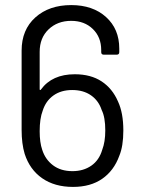

<svg xmlns="http://www.w3.org/2000/svg" viewBox="-20 -728 555 755"><path d="M444 -329Q465 -284 465 -215Q465 -153 449 -115Q428 -57 382 -25Q336 7 267 7Q195 7 146 -27Q97 -61 77 -123Q65 -163 65 -217V-529Q65 -611 119 -659.5Q173 -708 260 -708Q345 -708 397 -661Q449 -614 449 -537V-523Q449 -513 439 -513H388Q378 -513 378 -523V-531Q378 -582 345 -614Q312 -646 260 -646Q206 -646 171 -612.5Q136 -579 136 -524V-377Q136 -375 137 -374.5Q138 -374 139 -374Q140 -374 141 -376Q185 -436 274 -436Q337 -436 379.5 -408Q422 -380 444 -329ZM382 -139Q394 -170 394 -215Q394 -267 380 -295Q368 -332 338 -353Q308 -374 264 -374Q220 -374 190 -352.5Q160 -331 148 -293Q136 -262 136 -212Q136 -168 146 -139Q158 -101 188.5 -78Q219 -55 265 -55Q308 -55 339 -76.5Q370 -98 382 -139Z"/></svg>

Font: LinhAnh
Style: Regular
Weight: 400
Designer: Jeremy Tribby
Foundry: Tribby Type
Version: Version 1.408